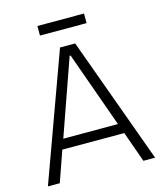

<svg xmlns="http://www.w3.org/2000/svg" viewBox="-117 -880 818 967"><g transform="rotate(-15 291.5 -397.0)"><path d="M12 0 252 -660H331L571 0H510L453 -160H130L74 0ZM288 -607 149 -212H434L293 -607ZM170 -744V-794H413V-744Z"/></g></svg>

Font: Bricolage Grotesque 48pt ExtraLight
Style: Regular
Weight: 200
Designer: Mathieu Triay
Foundry: Atelier Triay
Version: Version 1.000; ttfautohint (v1.8.4.7-5d5b);gftools[0.9.32]